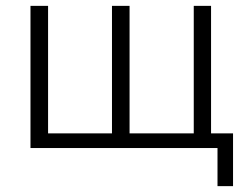

<svg xmlns="http://www.w3.org/2000/svg" viewBox="-20 -505 846 655"><path d="M722 130V0H84V-485H144V-50H362V-485H422V-50H641V-485H700V-50H775V130Z"/></svg>

Font: Nunito Sans 12pt Light
Style: Regular
Weight: 300
Designer: Vernon Adams
Foundry: Vernon Adams
Version: Version 3.101;gftools[0.9.27]